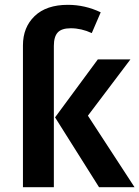

<svg xmlns="http://www.w3.org/2000/svg" viewBox="-20 -775 577 795"><path d="M273 -658Q235 -658 219 -640.5Q203 -623 203 -585V0H75V-587Q75 -662 123.5 -708.5Q172 -755 261 -755Q332 -755 397 -724L360 -638Q317 -658 273 -658ZM344 -296 537 0H390L208 -289L385 -529H520Z"/></svg>

Font: FiraGO Medium
Style: Regular
Weight: 500
Designer: bBox Type
Foundry: bBox Type GmbH
Version: Version 1.001;PS 001.001;hotconv 1.0.88;makeotf.lib2.5.64775